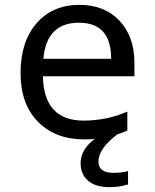

<svg xmlns="http://www.w3.org/2000/svg" viewBox="-20 -566 640 793"><path d="M535.2 -251H157.2Q161.1 -67.9 325.2 -67.9Q420.4 -67.9 505.9 -105V-26.9Q424.8 9.8 328.1 9.8Q208.5 9.8 136.7 -63.2Q64.9 -136.2 64.9 -264.2Q64.9 -394 131.1 -470Q197.3 -545.9 308.1 -545.9Q411.6 -545.9 473.4 -480.5Q535.2 -415 535.2 -306.2ZM159.2 -323.2H439Q439 -472.2 306.2 -472.2Q171.9 -472.2 159.2 -323.2ZM508.8 140.6V195.8Q473.1 207 432.6 207Q374.5 207 343.8 180.4Q313 153.8 313 107.9Q313 37.6 405.8 -15.1H469.7Q386.7 45.9 386.7 101.1Q386.7 147.9 448.7 147.9Q481 147.9 508.8 140.6Z"/></svg>

Font: WenQuanYi Micro Hei Mono
Style: Regular
Weight: 400
Foundry: Ascender Corporation
Version: Version 0.2.0-beta